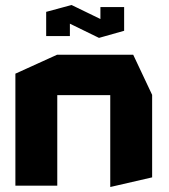

<svg xmlns="http://www.w3.org/2000/svg" viewBox="-20 -736 670 761"><path d="M41 0V-444L206 -519H207V0ZM417 5V-359H583V-33L418 5ZM207 -359V-519H508L583 -360V-359ZM163 -593V-688L257 -676V-593ZM378 -621V-708H472V-615ZM372 -586 163 -688V-689L263 -716H264L472 -615V-614L373 -586Z"/></svg>

Font: Foldit
Style: Bold
Weight: 700
Version: Version 1.003